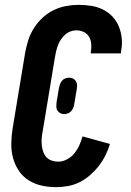

<svg xmlns="http://www.w3.org/2000/svg" viewBox="-20 -763 540 791"><path d="M211 8Q180 8 151 1.5Q122 -5 97.5 -20.5Q73 -36 57 -60.5Q41 -85 33.5 -113Q26 -141 26.5 -172Q27 -203 32 -234L84 -548Q89 -574 97 -599Q105 -624 120 -647.5Q135 -671 155.5 -690Q176 -709 200.5 -721Q225 -733 251.5 -738Q278 -743 303 -743Q330 -743 355.5 -739Q381 -735 403.5 -724Q426 -713 443 -695Q460 -677 469.5 -654Q479 -631 481.5 -605Q484 -579 479 -553L478 -543H354V-548Q357 -564 356 -580.5Q355 -597 347.5 -610.5Q340 -624 325.5 -631Q311 -638 294 -638Q282 -638 270 -633.5Q258 -629 248.5 -620.5Q239 -612 231.5 -601Q224 -590 219.5 -578.5Q215 -567 212 -555Q209 -543 207 -531L155 -217Q152 -203 151.5 -189Q151 -175 152.5 -162Q154 -149 158.5 -136.5Q163 -124 171.5 -115Q180 -106 193 -101.5Q206 -97 220 -97Q238 -97 256 -106.5Q274 -116 286.5 -131.5Q299 -147 307 -165Q315 -183 320 -201L433 -170Q426 -146 414.5 -123Q403 -100 387 -79.5Q371 -59 351 -41.5Q331 -24 308 -12.5Q285 -1 260 3.5Q235 8 211 8ZM244 -293Q235 -293 228 -297Q221 -301 216.5 -308Q212 -315 212 -324Q212 -333 213 -342L223 -401Q225 -409 227.5 -416.5Q230 -424 235.5 -430.5Q241 -437 249 -440Q257 -443 265 -443Q274 -443 281.5 -439Q289 -435 293 -428Q297 -421 297.5 -412Q298 -403 296 -394L286 -335Q285 -327 282 -319.5Q279 -312 273.5 -305.5Q268 -299 260 -296Q252 -293 244 -293Z"/></svg>

Font: Iosevka Term Curly Extrabold
Style: Italic
Weight: 800
Italic angle: -9°
Designer: Belleve Invis
Foundry: Belleve Invis
Version: Version 32.3.0